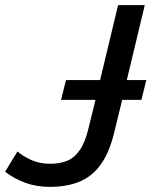

<svg xmlns="http://www.w3.org/2000/svg" viewBox="-58 -713 590 748"><path d="M136 15Q83 15 39 -1.5Q-5 -18 -38 -44L10 -123Q29 -106 62 -90.5Q95 -75 138 -75Q175 -75 203.5 -86.5Q232 -98 253 -128.5Q274 -159 287 -214L314 -324H180L199 -401H332L402 -693H506L436 -401H512L493 -324H418L387 -197Q369 -122 336.5 -75Q304 -28 254.5 -6.5Q205 15 136 15Z"/></svg>

Font: Ubuntu Sans Medium
Style: Italic
Weight: 500
Italic angle: -13.5°
Designer: Dalton Maag Ltd
Foundry: Dalton Maag Ltd
Version: Version 1.006